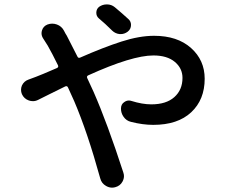

<svg xmlns="http://www.w3.org/2000/svg" viewBox="-20 -819 1040 878"><path d="M566.4 -732.4Q579.1 -721.7 579.1 -705.1Q579.1 -685.5 563.5 -673.8Q548.8 -663.1 532.2 -663.1Q529.3 -663.1 527.3 -663.1Q507.8 -665 493.2 -678.7Q460 -711.9 432.6 -734.4Q419.9 -745.1 420.4 -761.7Q420.9 -778.3 433.6 -788.1Q449.2 -798.8 467.8 -798.8Q468.8 -798.8 469.7 -798.8Q489.3 -798.8 504.9 -786.1Q540 -756.8 566.4 -732.4ZM177.7 -642.6Q169.9 -654.3 169.9 -667Q169.9 -672.9 171.9 -679.7Q177.7 -699.2 197.3 -707Q208 -710.9 218.8 -710.9Q229.5 -710.9 240.2 -707Q261.7 -699.2 272.5 -678.7Q280.3 -663.1 285.2 -656.2Q304.7 -619.1 334 -560.5Q337.9 -551.8 346.7 -555.7Q453.1 -602.5 535.2 -628.9Q617.2 -655.3 684.6 -655.3Q791 -655.3 853.5 -599.6Q916 -543.9 916 -459Q916 -363.3 854.5 -305.7Q793 -248 680.7 -248Q632.8 -248 579.1 -261.7Q557.6 -266.6 544.9 -285.2Q533.2 -301.8 533.2 -322.3Q533.2 -342.8 548.8 -352.5Q558.6 -359.4 569.3 -359.4Q575.2 -359.4 581.1 -357.4Q630.9 -341.8 671.9 -341.8Q740.2 -341.8 777.3 -375Q814.5 -408.2 814.5 -462.9Q814.5 -506.8 779.3 -536.1Q744.1 -565.4 681.6 -565.4Q584 -565.4 383.8 -474.6Q375 -470.7 378.9 -461.9Q395.5 -426.8 408.2 -398.4Q470.7 -255.9 543.9 -30.3Q546.9 -21.5 546.9 -13.7Q546.9 -1 540 11.7Q529.3 31.2 506.8 37.1Q500 39.1 492.2 39.1Q478.5 39.1 464.8 31.2Q444.3 19.5 438.5 -2.9Q379.9 -214.8 319.3 -356.4L291 -418.9Q287.1 -427.7 278.3 -423.8Q252 -411.1 209 -389.6Q166 -368.2 154.3 -362.3Q142.6 -356.4 130.9 -356.4Q121.1 -356.4 112.3 -359.4Q89.8 -367.2 80.1 -388.7Q76.2 -398.4 76.2 -408.2Q76.2 -418 80.1 -427.7Q89.8 -448.2 110.4 -455.1Q129.9 -461.9 144.5 -467.8Q166 -475.6 240.2 -507.8Q249 -511.7 245.1 -520.5Q218.8 -574.2 198.2 -610.4Q188.5 -626 177.7 -642.6Z"/></svg>

Font: Gen Jyuu GothicX Medium
Style: Regular
Weight: 500
Designer: Ryoko NISHIZUKA (kana &amp; ideographs); Paul D. Hunt (Latin, Greek &amp; Cyrillic); Wenlong ZHANG (bopomofo); Sandoll C
Version: Version 1.058.20140828